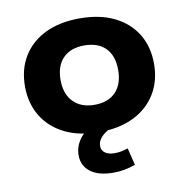

<svg xmlns="http://www.w3.org/2000/svg" viewBox="-79 -583 836 860"><g transform="rotate(-10 338.5 -152.5)"><path d="M339 11Q247 11 181.5 -21.5Q116 -54 80.5 -112.5Q45 -171 45 -248Q45 -326 80.5 -384Q116 -442 181.5 -474Q247 -506 338 -506Q430 -506 495.5 -474Q561 -442 596.5 -384Q632 -326 632 -248Q632 -171 596.5 -112.5Q561 -54 495.5 -21.5Q430 11 339 11ZM338 -113Q401 -113 435 -149Q469 -185 469 -249Q469 -313 435 -348Q401 -383 338 -383Q276 -383 241.5 -348Q207 -313 207 -249Q207 -185 242 -149Q277 -113 338 -113ZM369 201Q301 201 264.5 173Q228 145 228 97Q228 53 259 16Q290 -21 347 -45L395 0Q375 9 360.5 20.5Q346 32 338 45Q330 58 330 73Q330 94 346.5 105Q363 116 389 116Q406 116 420 113Q434 110 450 105L469 183Q443 192 420 196.5Q397 201 369 201Z"/></g></svg>

Font: Nunito Sans 10pt SemiExpanded ExtraBold
Style: Regular
Weight: 800
Width: 6
Designer: Vernon Adams
Foundry: Vernon Adams
Version: Version 3.101;gftools[0.9.27]